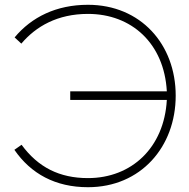

<svg xmlns="http://www.w3.org/2000/svg" viewBox="-20 -767 790 801"><path d="M347 14C567 14 713 -154 713 -368C713 -582 567 -747 347 -747C215 -747 112 -696 41 -611L69 -585C130 -657 220 -709 347 -709C529 -709 665 -586 676 -386H273V-350H676C665 -151 529 -24 347 -24C228 -24 139 -69 70 -163L40 -142C109 -42 211 14 347 14Z"/></svg>

Font: Kreadon Extra Light
Style: Regular
Weight: 200
Designer: kohakuno
Foundry: StudioGnu
Version: Version 1.000;Glyphs 3.1.2 (3151)